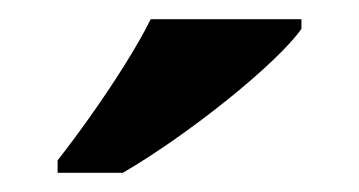

<svg xmlns="http://www.w3.org/2000/svg" viewBox="-20 -786 374 200"><path d="M40 -619Q55 -638 73.5 -664Q92 -690 109 -717Q126 -744 137 -766H294V-756Q285 -743 264 -723Q243 -703 215.5 -681Q188 -659 160 -639.5Q132 -620 108 -606H40Z"/></svg>

Font: Noto Serif
Style: Bold
Weight: 700
Designer: Monotype Design Team
Foundry: Monotype Imaging Inc.
Version: Version 2.014